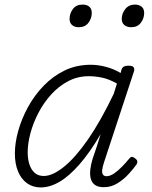

<svg xmlns="http://www.w3.org/2000/svg" viewBox="-20 -802 663 839"><path d="M158 17Q124 17 98.5 -1Q73 -19 59 -52.5Q45 -86 45 -131Q45 -177 59.5 -229.5Q74 -282 102 -333.5Q130 -385 170.5 -427Q211 -469 262.5 -494Q314 -519 377 -519Q408 -519 442.5 -510Q477 -501 507 -483L511 -498Q515 -508 522 -511.5Q529 -515 541 -515Q559 -515 564 -508Q569 -501 565 -489L435 -94Q428 -73 426.5 -59.5Q425 -46 430 -39Q435 -32 445 -32Q461 -32 478.5 -44Q496 -56 513 -73.5Q530 -91 544 -108Q550 -116 555.5 -116.5Q561 -117 569 -111Q579 -104 580 -97.5Q581 -91 577 -84Q565 -67 543.5 -43Q522 -19 494 -1.5Q466 16 434 16Q409 16 395.5 6.5Q382 -3 377 -20Q372 -37 374.5 -60Q377 -83 385 -109Q394 -135 403 -162Q412 -189 420 -216Q373 -136 327.5 -84Q282 -32 240 -7.5Q198 17 158 17ZM101 -136Q101 -106 109 -82.5Q117 -59 132.5 -46Q148 -33 171 -33Q210 -33 260 -73.5Q310 -114 365 -193.5Q420 -273 477 -392L491 -437Q455 -457 425 -463Q395 -469 368 -469Q319 -469 277.5 -447Q236 -425 203.5 -389Q171 -353 148 -309Q125 -265 113 -220Q101 -175 101 -136ZM324 -683Q306 -683 295 -692.5Q284 -702 284 -719Q284 -743 298.5 -762.5Q313 -782 341 -782Q359 -782 370 -773Q381 -764 381 -745Q381 -722 366.5 -702.5Q352 -683 324 -683ZM553 -683Q535 -683 523.5 -692.5Q512 -702 512 -719Q512 -743 527.5 -762.5Q543 -782 570 -782Q587 -782 598.5 -773Q610 -764 610 -745Q610 -722 595.5 -702.5Q581 -683 553 -683Z"/></svg>

Font: Playwrite US Trad ExtraLight
Style: Regular
Weight: 250
Designer: Veronika Burian, José Scaglione
Foundry: TypeTogether
Version: Version 1.003